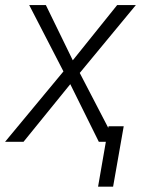

<svg xmlns="http://www.w3.org/2000/svg" viewBox="-45 -548 545 742"><path d="M236.3 -314.9 407.7 -528.3H480L263.2 -266.1L401.4 0H336.9L226.6 -222.7L45.9 0H-25.4L200.2 -272L67.9 -528.3H132.3ZM392.1 173.3H334L374.5 -60.1H433.1Z"/></svg>

Font: RobotoInd Light
Style: Italic
Weight: 300
Italic angle: -12°
Designer: Google
Version: Version 2.001151; 2014